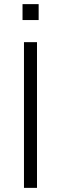

<svg xmlns="http://www.w3.org/2000/svg" viewBox="-20 -909 295 929"><path d="M96 0V-705H159V0ZM89 -812V-889H167V-812Z"/></svg>

Font: Nunito Sans 11pt Light
Style: Regular
Weight: 300
Version: Version 3.101;gftools[0.9.27]